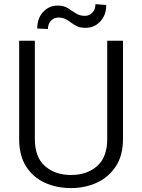

<svg xmlns="http://www.w3.org/2000/svg" viewBox="-20 -910 693 939"><path d="M504.4 -710.9H581.5V-230Q581.5 -149.9 546.6 -96.7Q511.7 -43.5 454.1 -16.8Q396.5 9.8 327.1 9.8Q255.9 9.8 198.2 -16.8Q140.6 -43.5 107.2 -96.7Q73.7 -149.9 73.7 -230V-710.9H150.4V-230Q150.4 -141.6 199.7 -97.9Q249 -54.2 327.1 -54.2Q405.8 -54.2 455.1 -97.9Q504.4 -141.6 504.4 -230ZM446.8 -889.6 499.5 -885.7Q499.5 -835.4 470.2 -804.7Q440.9 -773.9 398.9 -773.9Q373.5 -773.9 357.2 -781.5Q340.8 -789.1 327.9 -799.1Q314.9 -809.1 300.5 -816.7Q286.1 -824.2 265.6 -824.2Q244.1 -824.2 229.2 -808.6Q214.4 -793 214.4 -768.1L162.1 -770.5Q162.1 -820.8 191.2 -851.8Q220.2 -882.8 262.2 -882.8Q291.5 -882.8 311.5 -870.4Q331.5 -857.9 350.3 -845.2Q369.1 -832.5 395.5 -832.5Q417 -832.5 431.9 -848.6Q446.8 -864.7 446.8 -889.6Z"/></svg>

Font: Vazirmatn FD Light
Style: Regular
Weight: 300
Designer: Saber Rastikerdar
Foundry: Saber Rastikerdar
Version: Version 33.003